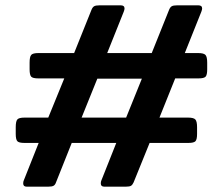

<svg xmlns="http://www.w3.org/2000/svg" viewBox="-20 -700 836 720"><path d="M67 -12Q67 -19 69 -23L125 -164H72Q51 -164 45 -170.5Q39 -177 39 -198V-223Q39 -245 45 -252Q51 -259 72 -259H161L221 -406H124Q103 -406 97 -412.5Q91 -419 91 -440V-465Q91 -487 97 -494Q103 -501 124 -501H258L323 -663Q327 -673 333 -676.5Q339 -680 353 -680H433Q447 -680 447 -668Q447 -664 444 -656L382 -501H549L614 -663Q618 -673 624 -676.5Q630 -680 644 -680H724Q738 -680 738 -668Q738 -664 735 -656L673 -501H723Q744 -501 750.5 -494Q757 -487 757 -465V-440Q757 -419 751 -412.5Q745 -406 724 -406H637L578 -259H685Q706 -259 712.5 -252Q719 -245 719 -223V-198Q719 -177 713 -170.5Q707 -164 686 -164H541L481 -16Q477 -7 471.5 -3.5Q466 0 452 0H371Q358 0 358 -12Q358 -19 360 -23L416 -164H249L190 -16Q187 -7 181 -3.5Q175 0 161 0H80Q67 0 67 -12ZM453 -259 512 -405H345L286 -259Z"/></svg>

Font: Mitr
Style: Regular
Weight: 400
Designer: Thanarat Vachiruckul
Foundry: Cadson Demak
Version: Version 1.002